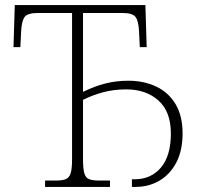

<svg xmlns="http://www.w3.org/2000/svg" viewBox="-20 -734 777 754"><path d="M157 0V-25H201Q225 -25 238.5 -30.5Q252 -36 257.5 -54Q263 -72 263 -108V-683H128Q88 -683 76.5 -667Q65 -651 63 -611L60 -549H33L38 -714H551L556 -549H529L526 -611Q524 -651 512.5 -667Q501 -683 461 -683H306V-373Q350 -395 393 -406Q436 -417 484 -417Q545 -417 593.5 -394Q642 -371 669.5 -325Q697 -279 697 -210Q697 -143 672.5 -96Q648 -49 606 -24.5Q564 0 513 0H498V-30H509Q573 -30 612 -76Q651 -122 651 -210Q651 -296 602 -339.5Q553 -383 476 -383Q429 -383 388 -372.5Q347 -362 306 -342V-109Q306 -72 311 -54Q316 -36 329.5 -30.5Q343 -25 368 -25H412V0Z"/></svg>

Font: Noto Serif ExtraLight
Style: Regular
Weight: 200
Designer: Monotype Design Team
Foundry: Monotype Imaging Inc.
Version: Version 2.015; ttfautohint (v1.8.4.7-5d5b)